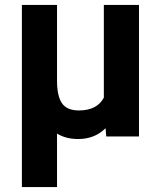

<svg xmlns="http://www.w3.org/2000/svg" viewBox="-20 -548 656 771"><path d="M209 -528.3V-224.1Q209 -162.6 228.8 -133.5Q248.5 -104.5 296.9 -104.5Q369.6 -104.5 397 -155.8V-528.3H538.1V0H406.7L403.8 -33.2Q360.4 10.3 293.9 10.3Q244.1 10.3 209 -11.7V203.1H67.9V-528.3Z"/></svg>

Font: Shabnam FD
Style: Bold-FD
Weight: 700
Foundry: DejaVu fonts team - Redesigned by Saber Rastikerdar - Based on Vazir font
Version: Version 5.0.1